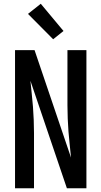

<svg xmlns="http://www.w3.org/2000/svg" viewBox="-20 -1002 540 1022"><path d="M60 0V-735H164L358 -163Q355 -198 351 -232.5Q347 -267 344.5 -301.5Q342 -336 340.5 -371Q339 -406 339 -441V-735H440V0H336L142 -572Q145 -537 149 -502.5Q153 -468 155.5 -433.5Q158 -399 159.5 -364Q161 -329 161 -294V0ZM263 -793 129 -928 197 -982 318 -837Z"/></svg>

Font: Iosevka Custom Semibold
Style: Regular
Weight: 600
Designer: Belleve Invis
Foundry: Belleve Invis
Version: Version 27.0.2; ttfautohint (v1.8.4)